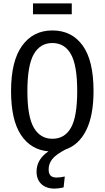

<svg xmlns="http://www.w3.org/2000/svg" viewBox="-20 -879 615 1129"><path d="M402 -795H174V-859H402ZM365 0Q308 30 287 57Q266 84 266 117Q266 141 277 153Q288 165 313 165Q333 165 361 159L354 223Q324 230 301 230Q252 230 223.5 203.5Q195 177 195 130Q195 58 265 11Q161 2 103 -86Q45 -174 45 -343Q45 -520 110 -610Q175 -700 288 -700Q402 -700 466 -611.5Q530 -523 530 -344Q530 -200 487 -113.5Q444 -27 365 0ZM434 -344Q434 -495 397 -560.5Q360 -626 288 -626Q216 -626 178.5 -560Q141 -494 141 -343Q141 -193 179 -128Q217 -63 288 -63Q360 -63 397 -127.5Q434 -192 434 -344Z"/></svg>

Font: Fira Sans Compressed
Style: Regular
Weight: 400
Width: 1
Designer: bBox Type GmbH & Carrois Corporate GbR & Edenspiekermann AG
Foundry: bBox Type GmbH & Carrois Corporate GbR & Edenspiekermann AG
Version: Version 4.301